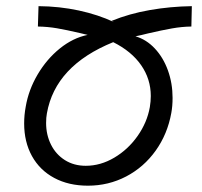

<svg xmlns="http://www.w3.org/2000/svg" viewBox="-20 -576 640 608"><path d="M56.5 -185Q56.5 -212 61.5 -238.5Q70.5 -291.5 99.2 -340.2Q128 -389 169.5 -422.5Q211 -456 257.5 -465.5L234.5 -471Q189.5 -481.5 160.2 -486.5Q131 -491.5 100 -492L102 -556.5Q168 -556 229.5 -542.8Q291 -529.5 341 -506L333.5 -510Q390 -533 454.8 -544.2Q519.5 -555.5 587.5 -556.5L586 -492Q555.5 -491.5 524.5 -486Q493.5 -480.5 448 -470Q438 -467.5 428.5 -465.2Q419 -463 409 -461Q443.5 -451 470.2 -422.5Q497 -394 511.8 -353Q526.5 -312 526.5 -266Q526.5 -240 522.5 -218.5Q510.5 -151.5 473 -99Q435.5 -46.5 379.5 -17.2Q323.5 12 258.5 12Q197.5 12 151.8 -12.5Q106 -37 81.2 -81.8Q56.5 -126.5 56.5 -185ZM454.5 -237Q457.5 -255 457.5 -272Q457.5 -325.5 427 -369.5Q396.5 -413.5 338.5 -442.5Q155 -368 128.5 -217Q126 -204 126 -186.5Q126 -149 141.5 -118Q157 -87 185.5 -69Q214 -51 251.5 -51Q298.5 -51 342 -76.8Q385.5 -102.5 415.8 -145.5Q446 -188.5 454.5 -237Z"/></svg>

Font: JuliaMono ExtraBold
Style: Italic
Weight: 800
Italic angle: -9°
Monospace: yes
Designer: cormullion
Foundry: corm
Version: Version 0.057; ttfautohint (v1.8.4)